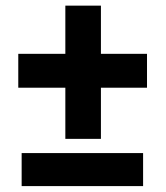

<svg xmlns="http://www.w3.org/2000/svg" viewBox="-20 -647 577 667"><path d="M330.6 -460H490.7V-342.3H330.6V-164.6H207V-342.3H43.5V-460H207V-627.4H330.6ZM477.1 -0.5H55.2V-115.2H477.1Z"/></svg>

Font: Vazir UI
Style: Bold-UI
Weight: 700
Designer: Saber Rastikerdar
Foundry: Saber Rastikerdar
Version: Version 30.1.0